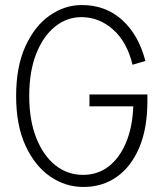

<svg xmlns="http://www.w3.org/2000/svg" viewBox="-20 -731 640 762"><path d="M311 11Q239 11 178.5 -31Q118 -73 81 -153.5Q44 -234 44 -350Q44 -466 80.5 -546.5Q117 -627 176.5 -669Q236 -711 305 -711Q399 -711 464.5 -652Q530 -593 557 -489L506 -474Q484 -565 428.5 -614Q373 -663 303 -663Q245 -663 198 -625Q151 -587 123.5 -517Q96 -447 96 -350Q96 -254 124 -183.5Q152 -113 200 -75Q248 -37 309 -37Q369 -37 412.5 -71.5Q456 -106 481 -167Q506 -228 509 -309H335V-356H565V-330Q565 -222 533 -146Q501 -70 444 -29.5Q387 11 311 11Z"/></svg>

Font: Red Hat Mono VF Light
Style: Regular
Weight: 300
Monospace: yes
Designer: Pentagram, MCKL
Foundry: Pentagram, MCKL
Version: Version 1.023